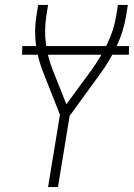

<svg xmlns="http://www.w3.org/2000/svg" viewBox="-20 -755 541 775"><path d="M174 0 222 -292 156 -459Q134 -512 125.5 -571Q117 -630 127 -691L134 -735H174L167 -691Q158 -633 165.5 -577.5Q173 -522 193 -472L248 -334L352 -476Q387 -525 413.5 -579.5Q440 -634 449 -691L456 -735H496L489 -691Q479 -629 451 -569Q423 -509 383 -455L261 -287L214 0ZM69 -534 70 -569H501L500 -534Z"/></svg>

Font: Iosevka Term Curly XLt Obl
Style: Regular
Weight: 200
Italic angle: -9°
Designer: Belleve Invis
Foundry: Belleve Invis
Version: Version 32.3.0